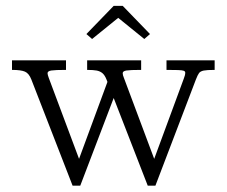

<svg xmlns="http://www.w3.org/2000/svg" viewBox="-20 -614 756 640"><path d="M270.5 -381V-413H450.5V-381Q414 -381 401.5 -379Q389 -377 389 -370Q389 -367 390 -363Q391 -359 393 -354.5L494 -84.5L592.5 -351.5Q595 -357.5 596.2 -362.5Q597.5 -367.5 597.5 -371.5Q597.5 -376 592.8 -378Q588 -380 572.8 -380.5Q557.5 -381 535 -381V-413H695.5V-381Q670 -381 659 -378.8Q648 -376.5 643.5 -370.5Q639 -364.5 633 -349L498 5H472.5L335 -349Q329.5 -363 321.8 -369.8Q314 -376.5 302.5 -378.8Q291 -381 270.5 -381ZM20 -381V-413H200V-381Q163.5 -381 151 -379Q138.5 -377 138.5 -370Q138.5 -365 142.5 -354.5L243.5 -84.5L342 -351.5L382.5 -349L247.5 5H222L84.5 -349Q76.5 -369.5 63.2 -375.2Q50 -381 20 -381ZM480 -500.5 461 -484 374 -554.5 287 -484 268 -500.5 359 -594.5H389Z"/></svg>

Font: Didactic
Style: Regular
Weight: 400
Designer: Tyler Finck
Foundry: Etcetera Type Co
Version: Version 3.007;FEAKit 1.0